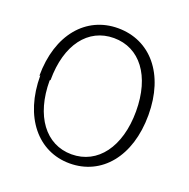

<svg xmlns="http://www.w3.org/2000/svg" viewBox="-134 -872 1009 1025"><g transform="rotate(20 370.0 -359.5)"><path d="M61 -364C61 -127 189 24 368 24C549 24 676 -126 676 -362C676 -597 548 -743 366 -743C186 -743 57 -596 57 -360ZM121 -360C121 -561 217 -686 363 -686C510 -686 607 -560 607 -358C607 -156 509 -25 361 -25C214 -25 117 -155 117 -356Z"/></g></svg>

Font: GenEiGothic-pro-Light
Style: Regular
Weight: 300
Designer: Ryoko NISHIZUKA (kana & ideographs); Paul D. Hunt (Latin, Greek & Cyrillic); Wenlong ZHANG (bopomofo); Sandoll Communica
Foundry: Adobe Systems Incorporated; o_tamon
Version: Version 1.000.140830